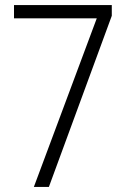

<svg xmlns="http://www.w3.org/2000/svg" viewBox="-20 -785 501 754"><path d="M113 -51 360 -713H35V-765H419V-723L172 -51Z"/></svg>

Font: Noto Sans Tamil UI Condensed Light
Style: Regular
Weight: 300
Width: 3
Designer: Jelle Bosma - Monotype Design Team
Foundry: Monotype Imaging Inc.
Version: Version 2.004; ttfautohint (v1.8.4.7-5d5b)